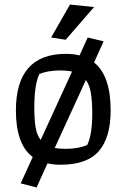

<svg xmlns="http://www.w3.org/2000/svg" viewBox="-20 -717 557 845"><path d="M269 -542 205 -552 288 -697 394 -686ZM467 -231Q467 -112 415 -52Q363 8 247 8Q216 8 189 2L141 108L71 90L124 -26Q50 -81 50 -231Q50 -480 270 -480Q305 -480 330 -473L366 -552L436 -535L394 -442Q467 -384 467 -231ZM159 -101 297 -402Q274 -407 247 -407Q190 -407 153 -391Q131 -344 131 -245Q131 -189 137 -155Q143 -121 159 -101ZM386 -215Q386 -272 380 -307.5Q374 -343 358 -365L221 -66Q240 -62 270 -62Q325 -62 364 -79Q386 -125 386 -215Z"/></svg>

Font: Athiti Medium
Style: Regular
Weight: 500
Designer: CadsonDemak Team
Foundry: CadsonDemak
Version: Version 1.033